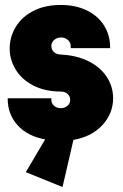

<svg xmlns="http://www.w3.org/2000/svg" viewBox="-20 -550 496 774"><path d="M84 144 162 12Q91 -1 51 -45Q11 -89 11 -153V-154H187V-147Q187 -133 198 -123.5Q209 -114 225 -114Q241 -114 252 -123.5Q263 -133 263 -147Q263 -162 252.5 -171.5Q242 -181 225 -181Q162 -181 115 -205Q68 -229 43.5 -269Q19 -309 19 -354Q19 -401 43.5 -441.5Q68 -482 114.5 -506Q161 -530 225 -530Q284 -530 329 -508.5Q374 -487 399 -448Q424 -409 424 -358V-356H265V-365Q265 -379 253.5 -389Q242 -399 226 -399Q210 -399 198.5 -389Q187 -379 187 -365Q187 -350 197 -340.5Q207 -331 225 -330Q290 -327 338 -302.5Q386 -278 411 -239Q436 -200 436 -154Q436 -93 393 -46Q350 1 276 14L232 204Z"/></svg>

Font: Lineal Heavy
Style: Regular
Weight: 900
Designer: Created by Frank Adebiaye with contributions from Anton Moglia & Ariel Martín Pérez
Created by Frank ADEBIAYE with FontF
Foundry: Velvetyne Type Foundry
Version: Version 2.000